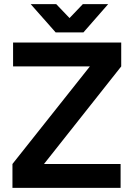

<svg xmlns="http://www.w3.org/2000/svg" viewBox="-20 -905 644 925"><path d="M128 -885 248 -749H382L501 -885H379L315 -818L251 -885ZM40 0H561V-115H192L564 -585V-700H43V-585H413L40 -115Z"/></svg>

Font: Unageo
Style: SemiBold
Weight: 600
Designer: Richard Sepsi
Foundry: Richard Sepsi
Version: Version 2.000